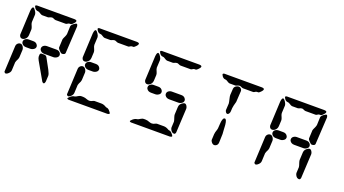

<svg xmlns="http://www.w3.org/2000/svg" viewBox="-58 -1319 3365 1877"><g transform="rotate(20 1625.0 -380.0)"><path d="M3 -45 16 -315Q18 -340 42 -352Q49 -355 55 -355Q77 -355 90 -328Q96 -316 96 -305L92 -225Q91 -210 76 -183Q71 -172 70 -165L66 -80Q64 -55 34 -35Q25 -30 21 -30Q6 -33 3 -45ZM165 -340H119Q88 -340 73 -364Q69 -373 69 -380Q69 -404 96 -416Q107 -420 117 -420H167Q198 -420 211 -395Q215 -387 215 -380Q215 -357 187 -345Q176 -340 165 -340ZM383 -80 280 -260Q267 -284 267 -298L268 -318Q271 -332 283 -333H311Q320 -333 326 -330Q332 -327 336 -322L339 -318L399 -208Q419 -170 419 -152L416 -92Q412 -69 402 -67Q393 -67 384 -78Q383 -79 383 -80ZM405 -340H309Q278 -340 263 -364Q259 -373 259 -380Q259 -404 286 -416Q297 -420 307 -420H407Q438 -420 451 -395Q455 -387 455 -380Q455 -357 427 -345Q416 -340 405 -340ZM424 -450 428 -535Q429 -542 444 -573Q451 -589 452 -600L455 -680Q457 -699 493 -720Q501 -725 505 -725Q515 -725 518 -706Q519 -703 519 -700L503 -420Q502 -405 480 -401Q475 -400 471 -400Q459 -400 438 -424Q424 -439 424 -450ZM80 -760H470Q494 -759 495 -748Q495 -734 469 -711Q460 -703 455 -702H440Q431 -702 417 -692Q410 -688 405 -688H300Q292 -688 276 -696Q268 -700 260 -700Q250 -700 228 -690Q223 -688 220 -688H160Q151 -688 130 -702Q119 -710 110 -710Q82 -710 67 -743Q65 -748 65 -750Q67 -759 80 -760ZM24 -440 36 -690Q40 -728 53 -730Q64 -730 81 -703Q93 -684 93 -670L89 -590Q89 -576 102 -549Q109 -534 109 -520L106 -460Q104 -428 76 -411Q65 -405 55 -405Q32 -405 25 -431Q24 -435 24 -440Z M730 -760H1120Q1144 -759 1145 -748Q1145 -734 1119 -711Q1110 -703 1105 -702H1090Q1081 -702 1067 -692Q1060 -688 1055 -688H950Q942 -688 926 -696Q918 -700 910 -700Q900 -700 878 -690Q873 -688 870 -688H810Q801 -688 780 -702Q769 -710 760 -710Q732 -710 717 -743Q715 -748 715 -750Q717 -759 730 -760ZM674 -440 686 -690Q690 -728 703 -730Q714 -730 731 -703Q743 -684 743 -670L739 -590Q739 -576 752 -549Q759 -534 759 -520L756 -460Q754 -428 726 -411Q715 -405 705 -405Q682 -405 675 -431Q674 -435 674 -440ZM653 -45 666 -315Q668 -340 692 -352Q699 -355 705 -355Q727 -355 740 -328Q746 -316 746 -305L742 -225Q741 -210 726 -183Q721 -172 720 -165L716 -80Q714 -55 684 -35Q675 -30 671 -30Q656 -33 653 -45ZM1090 0H685Q671 -1 670 -10Q670 -13 687 -29Q689 -31 690 -32Q713 -50 730 -50Q738 -50 763 -66Q778 -75 790 -75H810Q829 -75 856 -64Q868 -60 880 -60Q895 -60 915 -71Q923 -75 930 -75H1000Q1025 -75 1052 -58Q1057 -55 1060 -55Q1075 -55 1090 -40Q1109 -20 1110 -10Q1107 -2 1090 0ZM815 -340H769Q738 -340 723 -364Q719 -373 719 -380Q719 -404 746 -416Q757 -420 767 -420H817Q848 -420 861 -395Q865 -387 865 -380Q865 -357 837 -345Q826 -340 815 -340Z M1380 -760H1770Q1794 -759 1795 -748Q1795 -734 1769 -711Q1760 -703 1755 -702H1740Q1731 -702 1717 -692Q1710 -688 1705 -688H1600Q1592 -688 1576 -696Q1568 -700 1560 -700Q1550 -700 1528 -690Q1523 -688 1520 -688H1460Q1451 -688 1430 -702Q1419 -710 1410 -710Q1382 -710 1367 -743Q1365 -748 1365 -750Q1367 -759 1380 -760ZM1324 -440 1336 -690Q1340 -728 1353 -730Q1364 -730 1381 -703Q1393 -684 1393 -670L1389 -590Q1389 -576 1402 -549Q1409 -534 1409 -520L1406 -460Q1404 -428 1376 -411Q1365 -405 1355 -405Q1332 -405 1325 -431Q1324 -435 1324 -440ZM1465 -340H1419Q1388 -340 1373 -364Q1369 -373 1369 -380Q1369 -404 1396 -416Q1407 -420 1417 -420H1467Q1498 -420 1511 -395Q1515 -387 1515 -380Q1515 -357 1487 -345Q1476 -340 1465 -340ZM1705 -340H1609Q1578 -340 1563 -364Q1559 -373 1559 -380Q1559 -404 1586 -416Q1597 -420 1607 -420H1707Q1738 -420 1751 -395Q1755 -387 1755 -380Q1755 -357 1727 -345Q1716 -340 1705 -340ZM1724 -90 1727 -150Q1727 -160 1715 -194Q1710 -209 1710 -220L1714 -300Q1716 -333 1752 -351Q1760 -355 1765 -355Q1782 -355 1793 -329Q1797 -319 1797 -310L1784 -60Q1781 -41 1768 -40Q1743 -40 1729 -70Q1724 -81 1724 -90ZM1740 0H1335Q1321 -1 1320 -10Q1320 -13 1337 -29Q1339 -31 1340 -32Q1363 -50 1380 -50Q1388 -50 1413 -66Q1428 -75 1440 -75H1460Q1479 -75 1506 -64Q1518 -60 1530 -60Q1545 -60 1565 -71Q1573 -75 1580 -75H1650Q1675 -75 1702 -58Q1707 -55 1710 -55Q1725 -55 1740 -40Q1759 -20 1760 -10Q1757 -2 1740 0Z M2030 -760H2420Q2444 -759 2445 -748Q2445 -734 2419 -711Q2410 -703 2405 -702H2390Q2381 -702 2367 -692Q2360 -688 2355 -688H2250Q2242 -688 2226 -696Q2218 -700 2210 -700Q2200 -700 2178 -690Q2173 -688 2170 -688H2110Q2101 -688 2080 -702Q2069 -710 2060 -710Q2032 -710 2017 -743Q2015 -748 2015 -750Q2017 -759 2030 -760ZM2192 -400Q2178 -400 2169 -420Q2166 -426 2166 -430L2170 -500Q2170 -510 2160 -551Q2155 -570 2155 -585L2159 -650Q2161 -675 2191 -687Q2199 -690 2205 -690Q2225 -690 2236 -671Q2240 -663 2240 -655L2233 -540Q2233 -537 2222 -499Q2218 -483 2217 -470L2215 -435Q2213 -413 2199 -403Q2195 -400 2192 -400ZM2175 -70Q2155 -70 2140 -95Q2135 -104 2135 -110L2138 -170Q2139 -188 2151 -222Q2155 -235 2155 -250L2157 -280Q2160 -343 2179 -349Q2182 -350 2185 -350Q2203 -350 2209 -294Q2210 -286 2210 -280Q2210 -268 2212 -244Q2215 -215 2215 -200L2212 -110Q2211 -83 2188 -73Q2181 -70 2175 -70Z M2603 -45 2616 -315Q2618 -340 2642 -352Q2649 -355 2655 -355Q2677 -355 2690 -328Q2696 -316 2696 -305L2692 -225Q2691 -210 2676 -183Q2671 -172 2670 -165L2666 -80Q2664 -55 2634 -35Q2625 -30 2621 -30Q2606 -33 2603 -45ZM2624 -440 2636 -690Q2640 -728 2653 -730Q2664 -730 2681 -703Q2693 -684 2693 -670L2689 -590Q2689 -576 2702 -549Q2709 -534 2709 -520L2706 -460Q2704 -428 2676 -411Q2665 -405 2655 -405Q2632 -405 2625 -431Q2624 -435 2624 -440ZM2680 -760H3070Q3094 -759 3095 -748Q3095 -734 3069 -711Q3060 -703 3055 -702H3040Q3031 -702 3017 -692Q3010 -688 3005 -688H2900Q2892 -688 2876 -696Q2868 -700 2860 -700Q2850 -700 2828 -690Q2823 -688 2820 -688H2760Q2751 -688 2730 -702Q2719 -710 2710 -710Q2682 -710 2667 -743Q2665 -748 2665 -750Q2667 -759 2680 -760ZM3024 -450 3028 -535Q3029 -542 3044 -573Q3051 -589 3052 -600L3055 -680Q3057 -699 3093 -720Q3101 -725 3105 -725Q3115 -725 3118 -706Q3119 -703 3119 -700L3103 -420Q3102 -405 3080 -401Q3075 -400 3071 -400Q3059 -400 3038 -424Q3024 -439 3024 -450ZM3024 -90 3027 -150Q3027 -160 3015 -194Q3010 -209 3010 -220L3014 -300Q3016 -333 3052 -351Q3060 -355 3065 -355Q3082 -355 3093 -329Q3097 -319 3097 -310L3084 -60Q3081 -41 3068 -40Q3043 -40 3029 -70Q3024 -81 3024 -90ZM2765 -340H2719Q2688 -340 2673 -364Q2669 -373 2669 -380Q2669 -404 2696 -416Q2707 -420 2717 -420H2767Q2798 -420 2811 -395Q2815 -387 2815 -380Q2815 -357 2787 -345Q2776 -340 2765 -340ZM3005 -340H2909Q2878 -340 2863 -364Q2859 -373 2859 -380Q2859 -404 2886 -416Q2897 -420 2907 -420H3007Q3038 -420 3051 -395Q3055 -387 3055 -380Q3055 -357 3027 -345Q3016 -340 3005 -340Z"/></g></svg>

Font: Segment14
Style: Regular
Weight: 400
Monospace: yes
Designer: Paul Flo Williams
Foundry: His Deeds Are Dust
Version: Version 1.002